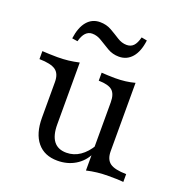

<svg xmlns="http://www.w3.org/2000/svg" viewBox="-117 -723 796 837"><g transform="rotate(20 281.5 -304.5)"><path d="M237.9 11.3Q177.4 11.3 144.4 -28.6Q111.3 -68.5 111.3 -141.9V-307.3Q111.3 -346 89.1 -361.7Q66.9 -377.4 13.7 -378.2V-415.3Q28.2 -414.5 46.4 -413.7Q64.5 -412.9 83.9 -412.9Q110.5 -412.9 134.7 -415.7Q158.9 -418.5 183.9 -424.2V-137.1Q183.9 -86.3 203.6 -60.5Q223.4 -34.7 262.9 -34.7Q296.8 -34.7 325.4 -54Q354 -73.4 375.8 -110.5L374.2 -69.4Q355.6 -31.5 319.8 -10.1Q283.9 11.3 237.9 11.3ZM370.2 8.9V-307.3Q370.2 -346 352 -361.7Q333.9 -377.4 288.7 -378.2V-415.3Q302.4 -414.5 318.5 -413.7Q334.7 -412.9 351.6 -412.9Q376.6 -412.9 399.2 -415.7Q421.8 -418.5 442.7 -424.2V-107.3Q442.7 -69.4 464.5 -53.2Q486.3 -37.1 540.3 -36.3V0Q525 -1.6 506.9 -2Q488.7 -2.4 471 -2.4Q443.5 -2.4 419 0.4Q394.4 3.2 370.2 8.9ZM334.7 -506.5Q305.6 -506.5 281.5 -520.6Q257.3 -534.7 236.3 -548Q215.3 -561.3 192.7 -561.3Q175 -561.3 162.5 -548.4Q150 -535.5 142.7 -508.1L116.9 -512.1Q124.2 -565.3 147.6 -592.7Q171 -620.2 207.3 -620.2Q237.1 -620.2 260.5 -606.9Q283.9 -593.5 305.2 -579.8Q326.6 -566.1 349.2 -566.1Q368.5 -566.1 380.6 -578.6Q392.7 -591.1 400 -619.4L425.8 -614.5Q419.4 -562.1 395.6 -534.3Q371.8 -506.5 334.7 -506.5Z"/></g></svg>

Font: Playfair 9pt Light
Style: Regular
Weight: 300
Designer: Claus Eggers Sørensen
Foundry: Claus Eggers Sørensen
Version: Version 2.001;gftools[0.9.30]